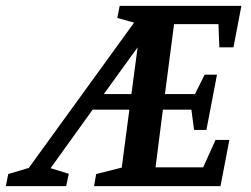

<svg xmlns="http://www.w3.org/2000/svg" viewBox="-106 -633 852 653"><path d="M-86 0 -78 -41 -8 -62 350 -556 293 -572 301 -613H715L688 -472H640L637 -551H486L455 -313H557L590 -379H632L596 -191H554L545 -260H448L423 -64H585L627 -157H674L644 0H214L221 -41L308 -63L334 -260H209L66 -61L128 -42L119 0ZM247 -313H341L362 -472Z"/></svg>

Font: Manuale SemiBold
Style: Italic
Weight: 600
Italic angle: -11°
Designer: Eduardo Tunni / Pablo Cosgaya
Foundry: Eduardo Tunni / Pablo Cosgaya
Version: Version 1.002